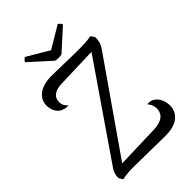

<svg xmlns="http://www.w3.org/2000/svg" viewBox="-257 -979 1086 1086"><g transform="rotate(-45 286.5 -435.5)"><path d="M315 -741 441 -855C439 -861 429 -874 421 -877L290 -799L158 -877C151 -874 140 -861 138 -855L264 -741C276 -737 303 -737 315 -741ZM484 -197C476 -199 471 -199 458 -198C473 -182 485 -157 478 -126C473 -98 448 -72 382 -70L122 -62L495 -598C513 -622 519 -643 519 -675L502 -699C475 -691 435 -691 380 -691L193 -695C96 -696 50 -651 50 -596C50 -559 70 -522 99 -515C112 -509 127 -507 139 -509C119 -527 111 -545 116 -574C122 -603 150 -622 200 -623L445 -631L74 -91C55 -67 48 -45 48 -17L63 6C101 -2 133 -3 171 -2L405 1C501 2 545 -44 545 -103C545 -143 523 -189 484 -197Z"/></g></svg>

Font: Arima Koshi
Style: Regular
Weight: 400
Designer: Joana Correia and Natanael Gama
Foundry: NDISCOVER
Version: Version 1.019;PS 001.019;hotconv 1.0.88;makeotf.lib2.5.64775